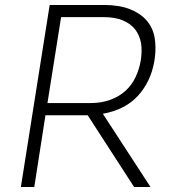

<svg xmlns="http://www.w3.org/2000/svg" viewBox="-20 -753 715 773"><path d="M64 0 180 -733H398Q458 -733 500.5 -717Q543 -701 568.5 -672.5Q594 -644 602 -605Q606 -584 606 -560Q606 -539 603 -517L601 -505Q587 -424 535.5 -367.5Q484 -311 394 -295L586 0H520L333 -289H328H163L118 0ZM226 -684 171 -338H343Q389 -338 425 -351.5Q461 -365 486 -388Q511 -411 526 -443Q541 -475 547 -511Q550 -531 550 -549Q550 -564 548 -579Q542 -611 524.5 -634Q507 -657 475.5 -670.5Q444 -684 398 -684Z"/></svg>

Font: Sora ExtraLight
Style: Italic
Weight: 200
Designer: Jonathan Barnbrook, Juli√°n Moncada
Version: Version 1.000